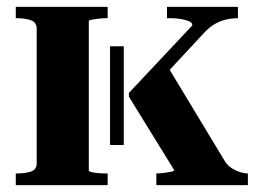

<svg xmlns="http://www.w3.org/2000/svg" viewBox="-20 -540 752 560"><path d="M87 -64V-456Q87 -475 70 -481Q53 -487 27 -487H26V-520H294V-487H293Q280 -487 267.5 -485.5Q255 -484 247 -482.5Q239 -481 239 -478V-43Q239 -40 247 -38Q255 -36 267.5 -35Q280 -34 293 -34H294V0H26V-34H27Q53 -34 70 -39.5Q87 -45 87 -64ZM703 0H436V-34H437Q439 -34 446.5 -34.5Q454 -35 464 -36.5Q474 -38 481 -39.5Q488 -41 488 -44L356 -258V-269L541 -466Q541 -474 531.5 -478Q522 -482 508 -484.5Q494 -487 478 -487H467V-520H674V-487H672Q658 -487 641.5 -483.5Q625 -480 608.5 -471Q592 -462 576 -445L443 -302L466 -351L637 -68Q645 -56 657.5 -48.5Q670 -41 682 -37.5Q694 -34 702 -34H703ZM301 -117V-405H341V-117Z"/></svg>

Font: Roboto Serif 144pt SemiBold
Style: Regular
Weight: 600
Version: Version 1.008